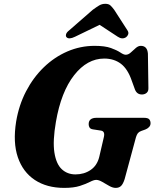

<svg xmlns="http://www.w3.org/2000/svg" viewBox="-20 -948 790 982"><path d="M464 -713.5Q517 -713.5 547.8 -702.2Q578.5 -691 595.5 -679.5Q612.5 -668 623 -668Q636.5 -668 649 -679.5Q661.5 -691 674.2 -702.2Q687 -713.5 700 -713.5Q733.5 -713.5 736.5 -673.5L739 -499.5Q740 -482.5 731.2 -474.2Q722.5 -466 710 -465Q681.5 -462.5 670.5 -489.5L654.5 -533.5Q633.5 -595.5 598.2 -622Q563 -648.5 513 -648.5Q426 -648.5 359.2 -563.5Q292.5 -478.5 266 -325Q249 -227 258.2 -168Q267.5 -109 296 -82.5Q324.5 -56 366 -56Q410 -56 443.2 -78.5Q476.5 -101 487.5 -145L511 -246Q518.5 -276.5 496.5 -280L454.5 -286.5Q442.5 -288.5 438 -295.8Q433.5 -303 433.5 -313Q433.5 -345.5 474 -345.5H715.5Q736.5 -345.5 743.2 -337.8Q750 -330 750 -317.5Q750 -306 742 -297.8Q734 -289.5 723 -285.5L702 -278Q691 -274 685.2 -266.8Q679.5 -259.5 675.5 -246.5L617.5 -32Q609.5 -7 599.2 3Q589 13 571.5 13Q556.5 13 538.5 2.8Q520.5 -7.5 502.8 -17.8Q485 -28 472 -28Q460 -28 440.2 -17.8Q420.5 -7.5 388.8 2.8Q357 13 308.5 13Q219.5 13 158.2 -27.5Q97 -68 71.2 -143.8Q45.5 -219.5 62.5 -326Q76.5 -410 113.2 -480.8Q150 -551.5 204 -603.8Q258 -656 324.5 -684.8Q391 -713.5 464 -713.5ZM624.5 -757.5Q605 -745 582.5 -760L489.5 -821L363.5 -760Q332.5 -745 320.5 -757.5Q315.5 -762.5 317.8 -772.2Q320 -782 333.5 -792.5L454.5 -898Q473 -911.5 487 -920Q501 -928.5 518.5 -928.5Q536 -928.5 545 -920Q554 -911.5 564 -898L632 -792.5Q639 -782 635.5 -772.2Q632 -762.5 624.5 -757.5Z"/></svg>

Font: Fraunces 9pt S000
Style: Bold Italic
Weight: 700
Italic angle: -16°
Version: Version 1.000; ttfautohint (v1.8.3)